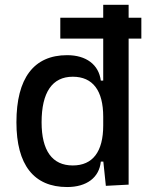

<svg xmlns="http://www.w3.org/2000/svg" viewBox="-20 -752 626 782"><path d="M225.6 -594.7H400.4V-423.8H390.6C382.3 -488.8 331.1 -527.3 253.4 -527.3C117.7 -527.3 46.9 -433.6 46.9 -253.9C46.9 -80.6 117.7 9.8 253.4 9.8C333 9.8 384.3 -28.8 390.6 -93.8H400.9L411.1 4.9L503.9 0V-594.7H555.7V-679.7H503.9V-732.4H400.4V-679.7H225.6ZM400.4 -241.2C400.4 -134.3 357.9 -78.1 276.4 -78.1C192.9 -78.1 149.4 -138.2 149.4 -253.9C149.4 -376 192.9 -439.5 276.4 -439.5C357.9 -439.5 400.4 -383.3 400.4 -276.4Z"/></svg>

Font: Cascadia Code PL
Style: Regular
Weight: 400
Monospace: yes
Designer: Aaron Bell
Foundry: Saja Typeworks
Version: Version 2404.023